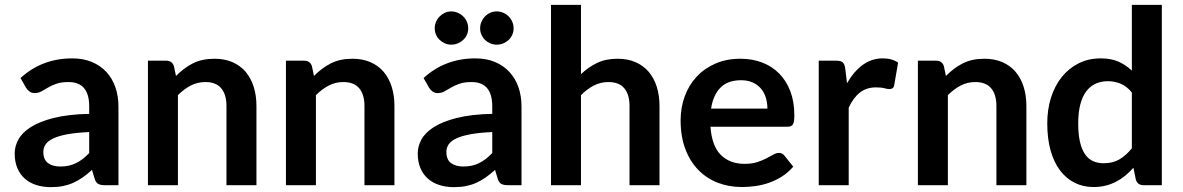

<svg xmlns="http://www.w3.org/2000/svg" viewBox="-20 -763 4874 791"><path d="M468 0H412.5Q395 0 385 -5.2Q375 -10.5 370 -26.5L359 -63Q339.5 -45.5 320.8 -32.2Q302 -19 282 -10Q262 -1 239.5 3.5Q217 8 189.5 8Q157 8 129.5 -0.8Q102 -9.5 82.2 -27Q62.5 -44.5 51.5 -70.5Q40.5 -96.5 40.5 -131Q40.5 -160 55.8 -188.2Q71 -216.5 106.5 -239.2Q142 -262 201 -277Q260 -292 347.5 -294V-324Q347.5 -375.5 326 -400.2Q304.5 -425 262.5 -425Q232.5 -425 212.5 -418Q192.5 -411 177.8 -402.2Q163 -393.5 150.5 -386.5Q138 -379.5 123 -379.5Q110.5 -379.5 101.5 -386Q92.5 -392.5 87 -402L64.5 -441.5Q153 -522.5 278 -522.5Q323 -522.5 358.2 -507.8Q393.5 -493 418 -466.8Q442.5 -440.5 455.2 -404Q468 -367.5 468 -324ZM228 -77Q247 -77 263 -80.5Q279 -84 293.2 -91Q307.5 -98 320.8 -108.2Q334 -118.5 347.5 -132.5V-219Q293.5 -216.5 257.2 -209.8Q221 -203 199 -192.5Q177 -182 167.8 -168Q158.5 -154 158.5 -137.5Q158.5 -105 177.8 -91Q197 -77 228 -77Z M589.5 0V-513H665Q689 -513 696.5 -490.5L705 -450Q736.5 -482.5 774.2 -501.8Q812 -521 863.5 -521Q905.5 -521 938 -506.8Q970.5 -492.5 992.2 -466.8Q1014 -441 1025.2 -405.2Q1036.5 -369.5 1036.5 -326.5V0H913V-326.5Q913 -373.5 891.5 -399.2Q870 -425 826 -425Q794 -425 766.2 -410.8Q738.5 -396.5 713 -371V0Z M1158 0V-513H1233.5Q1257.5 -513 1265 -490.5L1273.5 -450Q1305 -482.5 1342.8 -501.8Q1380.5 -521 1432 -521Q1474 -521 1506.5 -506.8Q1539 -492.5 1560.8 -466.8Q1582.5 -441 1593.8 -405.2Q1605 -369.5 1605 -326.5V0H1481.5V-326.5Q1481.5 -373.5 1460 -399.2Q1438.5 -425 1394.5 -425Q1362.5 -425 1334.8 -410.8Q1307 -396.5 1281.5 -371V0Z M2128.5 0H2073Q2055.5 0 2045.5 -5.2Q2035.5 -10.5 2030.5 -26.5L2019.5 -63Q2000 -45.5 1981.2 -32.2Q1962.5 -19 1942.5 -10Q1922.5 -1 1900 3.5Q1877.5 8 1850 8Q1817.5 8 1790 -0.8Q1762.5 -9.5 1742.8 -27Q1723 -44.5 1712 -70.5Q1701 -96.5 1701 -131Q1701 -160 1716.2 -188.2Q1731.5 -216.5 1767 -239.2Q1802.5 -262 1861.5 -277Q1920.5 -292 2008 -294V-324Q2008 -375.5 1986.5 -400.2Q1965 -425 1923 -425Q1893 -425 1873 -418Q1853 -411 1838.2 -402.2Q1823.5 -393.5 1811 -386.5Q1798.5 -379.5 1783.5 -379.5Q1771 -379.5 1762 -386Q1753 -392.5 1747.5 -402L1725 -441.5Q1813.5 -522.5 1938.5 -522.5Q1983.5 -522.5 2018.8 -507.8Q2054 -493 2078.5 -466.8Q2103 -440.5 2115.8 -404Q2128.5 -367.5 2128.5 -324ZM1888.5 -77Q1907.5 -77 1923.5 -80.5Q1939.5 -84 1953.8 -91Q1968 -98 1981.2 -108.2Q1994.5 -118.5 2008 -132.5V-219Q1954 -216.5 1917.8 -209.8Q1881.5 -203 1859.5 -192.5Q1837.5 -182 1828.2 -168Q1819 -154 1819 -137.5Q1819 -105 1838.2 -91Q1857.5 -77 1888.5 -77ZM1909 -646Q1909 -632 1903.5 -619.8Q1898 -607.5 1888.2 -598.5Q1878.5 -589.5 1865.8 -584.2Q1853 -579 1839 -579Q1825.5 -579 1813.2 -584.2Q1801 -589.5 1791.5 -598.5Q1782 -607.5 1776.5 -619.8Q1771 -632 1771 -646Q1771 -660.5 1776.5 -673.2Q1782 -686 1791.5 -695.5Q1801 -705 1813.2 -710.5Q1825.5 -716 1839 -716Q1853 -716 1865.8 -710.5Q1878.5 -705 1888.2 -695.5Q1898 -686 1903.5 -673.2Q1909 -660.5 1909 -646ZM2096 -646Q2096 -632 2090.5 -619.8Q2085 -607.5 2075.5 -598.5Q2066 -589.5 2053.2 -584.2Q2040.5 -579 2026.5 -579Q2012.5 -579 2000 -584.2Q1987.5 -589.5 1978.2 -598.5Q1969 -607.5 1963.5 -619.8Q1958 -632 1958 -646Q1958 -660.5 1963.5 -673.2Q1969 -686 1978.2 -695.5Q1987.5 -705 2000 -710.5Q2012.5 -716 2026.5 -716Q2040.5 -716 2053.2 -710.5Q2066 -705 2075.5 -695.5Q2085 -686 2090.5 -673.2Q2096 -660.5 2096 -646Z M2250 0V-743H2373.5V-457.5Q2403.5 -486 2439.5 -503.5Q2475.5 -521 2524 -521Q2566 -521 2598.5 -506.8Q2631 -492.5 2652.8 -466.8Q2674.5 -441 2685.8 -405.2Q2697 -369.5 2697 -326.5V0H2573.5V-326.5Q2573.5 -373.5 2552 -399.2Q2530.5 -425 2486.5 -425Q2454.5 -425 2426.8 -410.8Q2399 -396.5 2373.5 -371V0Z M3030.5 -521Q3079 -521 3119.8 -505.5Q3160.5 -490 3190 -460.2Q3219.5 -430.5 3236 -387.2Q3252.5 -344 3252.5 -288.5Q3252.5 -274.5 3251.2 -265.2Q3250 -256 3246.8 -250.8Q3243.5 -245.5 3238 -243.2Q3232.5 -241 3224 -241H2907Q2912.5 -162 2949.5 -125Q2986.5 -88 3047.5 -88Q3077.5 -88 3099.2 -95Q3121 -102 3137.2 -110.5Q3153.5 -119 3165.8 -126Q3178 -133 3189.5 -133Q3203.5 -133 3212 -121.5L3248 -76.5Q3227.5 -52.5 3202 -36.2Q3176.5 -20 3148.8 -10.2Q3121 -0.5 3092.2 3.5Q3063.5 7.5 3036.5 7.5Q2983 7.5 2937 -10.2Q2891 -28 2857 -62.8Q2823 -97.5 2803.5 -148.8Q2784 -200 2784 -267.5Q2784 -320 2801 -366.2Q2818 -412.5 2849.8 -446.8Q2881.5 -481 2927.2 -501Q2973 -521 3030.5 -521ZM3033 -432.5Q2978.5 -432.5 2948.2 -402Q2918 -371.5 2909.5 -315.5H3141.5Q3141.5 -339.5 3135 -360.8Q3128.5 -382 3115 -398Q3101.5 -414 3081 -423.2Q3060.5 -432.5 3033 -432.5Z M3353 0V-513H3425.5Q3444.5 -513 3452 -506Q3459.5 -499 3462 -482L3469.5 -420Q3497 -468 3533.8 -495.2Q3570.5 -522.5 3617 -522.5Q3655 -522.5 3680 -505L3664 -412.5Q3662.5 -403.5 3657.5 -399.8Q3652.5 -396 3644 -396Q3636.5 -396 3623.5 -399.5Q3610.5 -403 3589 -403Q3550 -403 3522.8 -381.8Q3495.5 -360.5 3476.5 -319.5V0Z M3761.5 0V-513H3837Q3861 -513 3868.5 -490.5L3877 -450Q3908.5 -482.5 3946.2 -501.8Q3984 -521 4035.5 -521Q4077.5 -521 4110 -506.8Q4142.5 -492.5 4164.2 -466.8Q4186 -441 4197.2 -405.2Q4208.5 -369.5 4208.5 -326.5V0H4085V-326.5Q4085 -373.5 4063.5 -399.2Q4042 -425 3998 -425Q3966 -425 3938.2 -410.8Q3910.5 -396.5 3885 -371V0Z M4691 0Q4667 0 4659.5 -22.5L4649.5 -72Q4633.5 -54 4616 -39.5Q4598.5 -25 4578.2 -14.5Q4558 -4 4534.8 1.8Q4511.5 7.5 4484.5 7.5Q4442.5 7.5 4407.5 -10Q4372.5 -27.5 4347.2 -60.8Q4322 -94 4308.2 -143Q4294.5 -192 4294.5 -255Q4294.5 -312 4310 -361Q4325.5 -410 4354.5 -446Q4383.5 -482 4424 -502.2Q4464.5 -522.5 4515 -522.5Q4558 -522.5 4588.5 -508.8Q4619 -495 4643 -472V-743H4766.5V0ZM4526.5 -90.5Q4565 -90.5 4592 -106.5Q4619 -122.5 4643 -152V-382Q4622 -407.5 4597.2 -418Q4572.5 -428.5 4544 -428.5Q4516 -428.5 4493.2 -418Q4470.5 -407.5 4454.8 -386.2Q4439 -365 4430.5 -332.2Q4422 -299.5 4422 -255Q4422 -210 4429.2 -178.8Q4436.5 -147.5 4450 -127.8Q4463.5 -108 4483 -99.2Q4502.5 -90.5 4526.5 -90.5Z"/></svg>

Font: Lato TR
Style: Bold
Weight: 700
Designer: Lukasz Dziedzic
Foundry: tyPoland Lukasz Dziedzic
Version: Version 1.104 2013